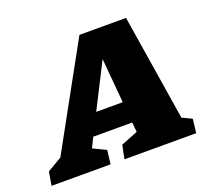

<svg xmlns="http://www.w3.org/2000/svg" viewBox="-164 -661 852 782"><g transform="rotate(-20 262.0 -269.5)"><path d="M526 -80Q537 -75 547.5 -70Q558 -65 568 -60L561 0H250L262 -59L335 -88L331 -130H162L141 -87Q169 -74 197 -60L190 0H-66L-56 -59L7 -96L251 -539H453ZM208 -221H323L306 -414Z"/></g></svg>

Font: Piazzolla SC ExtraBold
Style: Italic
Weight: 800
Italic angle: -11.3°
Designer: Juan Pablo del Peral
Foundry: Huerta Tipografica
Version: Version 1.330